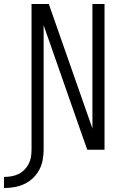

<svg xmlns="http://www.w3.org/2000/svg" viewBox="-93 -755 613 968"><path d="M-73 193V137Q-55 137 -36.5 134Q-18 131 -1 123Q16 115 29.5 101.5Q43 88 51.5 71.5Q60 55 63 37Q66 19 66 0V-735H153L373 -107V-735H434V0H347L312 -99L127 -628V0Q127 26 122 52.5Q117 79 104.5 102Q92 125 72.5 143.5Q53 162 29 173Q5 184 -21 188.5Q-47 193 -73 193Z"/></svg>

Font: Iosevka Term Light
Style: Regular
Weight: 300
Monospace: yes
Designer: Belleve Invis
Foundry: Belleve Invis
Version: Version 9.0.1; ttfautohint (v1.8.3)